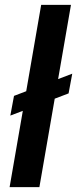

<svg xmlns="http://www.w3.org/2000/svg" viewBox="-20 -770 317 790"><path d="M277.3 -466.8 262.2 -385.7 22.5 -294.4 37.6 -375.5ZM272 -750 142.1 0H19.5L149.4 -750Z"/></svg>

Font: Roboto Condensed SemiBold
Style: Italic
Weight: 600
Italic angle: -12°
Designer: Christian Robertson
Foundry: Google
Version: Version 3.008; 2023